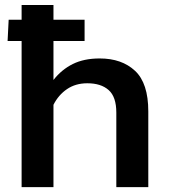

<svg xmlns="http://www.w3.org/2000/svg" viewBox="-20 -769 693 789"><path d="M68.8 0H199.7V-338.4Q220.2 -378.9 255.4 -402.8Q290.5 -426.8 338.9 -426.8Q395 -426.8 426.5 -398.9Q458 -371.1 458 -306.2V0H589.4V-311Q589.4 -427.2 534.9 -478Q480.5 -528.8 389.6 -528.8Q325.2 -528.8 279.1 -505.9Q232.9 -482.9 199.7 -440.4V-748.5H68.8ZM159.7 -600.6H327.6V-688H176.8H15.6L11.2 -600.6Z"/></svg>

Font: Roboto Flex
Style: wght 600 wdth 140 opsz 13.0 GRAD 0.00 slnt 0.00 XTRA 468 XOPQ 96 YOPQ 79 YTLC 514 YTUC 712 YTAS 750 YTDE -203.00 YTFI 738
Weight: 600
Width: 8
Designer: Berlow after Robertson
Foundry: Google
Version: Version 3.100